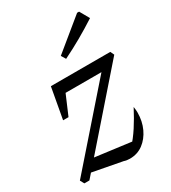

<svg xmlns="http://www.w3.org/2000/svg" viewBox="-180 -820 822 921"><g transform="rotate(-30 231.5 -359.5)"><path d="M16 0 4 -22 409 -484H439L449 -463L44 0ZM233 2 48 -33 98 -87 336 -56 298 -39Q326 -69 352 -109Q378 -149 404 -199Q405 -192 406 -184Q407 -176 407 -168Q407 -119 388.5 -79.5Q370 -40 338.5 -16.5Q307 7 265 7Q247 7 233 2ZM79 -313 110 -484H182L109 -313ZM134 -421 110 -484H439L374 -421ZM239 -561 224 -586 395 -726H406L436 -673Q388 -642 340 -614.5Q292 -587 239 -561Z"/></g></svg>

Font: Piazzolla 24pt
Style: Italic
Weight: 400
Italic angle: -11.3°
Designer: Juan Pablo del Peral
Foundry: Huerta Tipografica
Version: Version 2.005